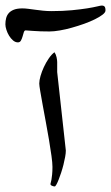

<svg xmlns="http://www.w3.org/2000/svg" viewBox="-103 -672 402 695"><path d="M278.8 -633.8Q278.8 -627 268.3 -618.9Q257.8 -610.8 240.7 -602.3Q223.6 -593.8 201.7 -585.9Q179.7 -578.1 157.2 -571.8Q134.8 -565.4 113.5 -561.8Q92.3 -558.1 76.2 -558.1Q59.6 -558.1 44.2 -558.6Q28.8 -559.1 16.6 -560.1Q2.4 -561 -10.3 -562Q-14.6 -562 -16.8 -555.2Q-19 -548.3 -21.2 -540.3Q-23.4 -532.2 -27.1 -525.4Q-30.8 -518.6 -38.1 -518.6Q-47.4 -518.6 -55.7 -525.6Q-64 -532.7 -70.1 -542.7Q-76.2 -552.7 -79.8 -564Q-83.5 -575.2 -83.5 -584Q-83.5 -595.7 -80.8 -606.2Q-78.1 -616.7 -71.3 -624.5Q-64.5 -632.3 -52.5 -637Q-40.5 -641.6 -22 -641.6Q-12.7 -641.6 -0.7 -640.1Q11.2 -638.7 24.9 -636.7Q38.6 -634.8 53.2 -633.3Q67.9 -631.8 83 -631.8Q125 -631.8 157.5 -635Q189.9 -638.2 212.6 -641.8Q235.4 -645.5 248.5 -648.7Q261.7 -651.9 265.6 -651.9Q270.5 -651.9 273.2 -650.1Q275.9 -648.4 277.1 -645.8Q278.3 -643.1 278.6 -639.9Q278.8 -636.7 278.8 -633.8ZM135.3 -127Q135.3 -117.2 132.8 -103.8Q130.4 -90.3 126.7 -75.7Q123 -61 118.4 -47.1Q113.8 -33.2 109.4 -22Q105 -10.7 101.1 -3.9Q97.2 2.9 95.2 2.9Q90.8 2.9 85.2 0.5Q79.6 -2 79.6 -5.9Q79.6 -7.3 80.8 -11Q82 -14.6 83.3 -22Q84.5 -29.3 85.7 -40.5Q86.9 -51.8 86.9 -67.9Q86.9 -82 83.3 -107.9Q79.6 -133.8 74.5 -165Q69.3 -196.3 63 -229.7Q56.6 -263.2 51.5 -292Q46.4 -320.8 42.7 -341.8Q39.1 -362.8 39.1 -369.6Q39.1 -380.9 43.7 -397Q48.3 -413.1 55.9 -429.4Q63.5 -445.8 73.5 -460.4Q83.5 -475.1 94.2 -482.9Q99.6 -475.1 101.8 -464.6Q104 -454.1 104 -447.3V-411.1L135.3 -127Z"/></svg>

Font: Scheherazade
Style: Bold
Weight: 700
Version: Version 2.100 (build 932/914)